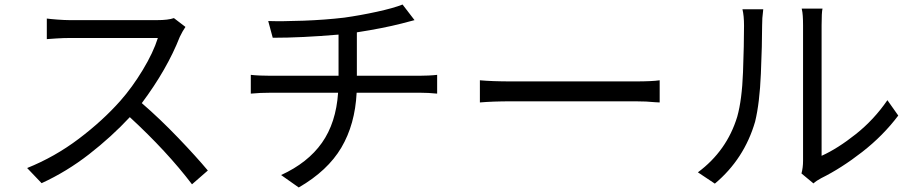

<svg xmlns="http://www.w3.org/2000/svg" viewBox="-20 -788 4040 849"><path d="M749 -708 800 -669Q795 -662 787.5 -649Q780 -636 775 -625Q719 -482 607 -332Q688 -262 768 -178.5Q848 -95 899 -34L829 27Q718 -119 554 -270Q473 -183 374 -106Q275 -29 164 22L100 -45Q222 -94 328 -174Q434 -254 512 -342Q565 -402 611.5 -479Q658 -556 678 -620H288Q262 -620 229.5 -618Q197 -616 187 -615V-706Q200 -704 233 -701.5Q266 -699 288 -699H674Q724 -699 749 -708Z M1558 -453H1834Q1851 -453 1873.5 -454Q1896 -455 1913 -457V-374Q1874 -378 1836 -378H1557Q1550 -238 1489.5 -135.5Q1429 -33 1301 41L1223 -14Q1341 -68 1403.5 -156.5Q1466 -245 1475 -378H1178Q1130 -378 1089 -374V-457Q1106 -455 1130 -454Q1154 -453 1176 -453H1477V-635Q1314 -621 1186 -621L1166 -695Q1227 -693 1322 -696.5Q1417 -700 1502 -710Q1573 -720 1646.5 -736Q1720 -752 1760 -768L1813 -699L1756 -684Q1674 -663 1558 -645Z M2102 -335V-433Q2157 -428 2241 -428H2789Q2864 -428 2897 -433V-335Q2889 -335 2877 -336Q2840 -340 2790 -340H2241Q2159 -340 2102 -335Z M3141 24 3066 -26Q3194 -121 3240 -272Q3261 -347 3265.5 -469Q3270 -591 3270 -674Q3270 -719 3263 -747H3355Q3355 -743 3354 -737Q3350 -710 3350 -675Q3350 -592 3344.5 -462Q3339 -332 3319 -250Q3271 -85 3141 24ZM3577 23 3524 -21Q3531 -47 3531 -77V-676Q3531 -725 3526 -745Q3525 -748 3525 -750H3617Q3613 -733 3613 -676V-99Q3684 -131 3764.5 -195Q3845 -259 3904 -345L3952 -277Q3885 -188 3792.5 -116Q3700 -44 3611 0Q3590 11 3577 23Z"/></svg>

Font: Noto Sans CJK KR Regular (TTF)
Style: Regular
Weight: 400
Designer: Ryoko NISHIZUKA 西塚涼子 (kana & ideographs); Paul D. Hunt (Latin, Greek & Cyrillic); Wenlong ZHANG 张文龙 (bopomofo); Sandoll 
Foundry: Adobe Systems Incorporated
Version: Version 1.004;PS 1.004;hotconv 1.0.82;makeotf.lib2.5.63406